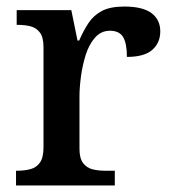

<svg xmlns="http://www.w3.org/2000/svg" viewBox="-20 -567 525 587"><path d="M29 0V-45H32Q55 -45 73.5 -50Q92 -55 102.5 -70.5Q113 -86 113 -117V-423Q113 -453 102 -467.5Q91 -482 73.5 -486.5Q56 -491 34 -491H31V-536H198L217 -443H222Q235 -473 250.5 -496.5Q266 -520 291.5 -533.5Q317 -547 360 -547Q416 -547 443 -527Q470 -507 470 -471Q470 -436 445.5 -414.5Q421 -393 368 -393Q368 -434 356.5 -453.5Q345 -473 316 -473Q289 -473 270.5 -452Q252 -431 242 -399Q232 -367 227.5 -333Q223 -299 223 -273V-112Q223 -83 234 -68.5Q245 -54 262.5 -49.5Q280 -45 302 -45H331V0Z"/></svg>

Font: Noto Serif Kannada Medium
Style: Regular
Weight: 500
Version: Version 2.003